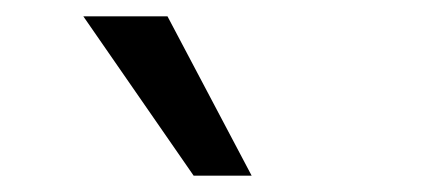

<svg xmlns="http://www.w3.org/2000/svg" viewBox="-20 -777 540 235"><path d="M217 -562 82 -757H185L288 -562Z"/></svg>

Font: Nunito Sans 7pt
Style: Regular
Weight: 400
Designer: Vernon Adams
Foundry: Vernon Adams
Version: Version 3.101;gftools[0.9.27]